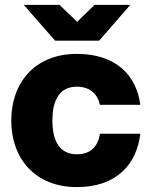

<svg xmlns="http://www.w3.org/2000/svg" viewBox="-20 -752 609 784"><path d="M294 12C454 12 538 -79 553 -206H388C380 -152 348 -122 294 -122C224 -122 194 -175 194 -260C194 -345 224 -398 294 -398C344 -398 378 -371 388 -324H553C537 -446 452 -532 294 -532C122 -532 26 -414 26 -260C26 -106 122 12 294 12ZM77 -732 205 -586H385L512 -732H366L295 -663L223 -732Z"/></svg>

Font: Aspekta 800
Style: Regular
Weight: 800
Designer: Ivo Dolenc
Version: Version 2.000